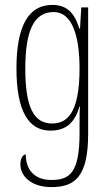

<svg xmlns="http://www.w3.org/2000/svg" viewBox="-20 -522 451 782"><path d="M189 240C284 240 339 199 339 24V-492H311L306 -406H303C283 -471 251 -502 193 -502C97 -502 47 -418 47 -243C47 -67 98 10 185 10C250 10 284 -23 304 -88H306C304 -69 304 -57 304 -8V20C304 182 264 211 189 211C119 211 85 168 85 107C72 107 63 126 63 147C63 196 108 240 189 240ZM192 -19C116 -19 83 -89 83 -242C83 -395 117 -473 199 -473C271 -473 304 -382 304 -243C304 -56 250 -19 192 -19Z"/></svg>

Font: Noto Serif Armenian ExtraCondensed ExtraLight
Style: Regular
Weight: 200
Width: 2
Designer: Monotype Design Team
Foundry: Monotype Imaging Inc.
Version: Version 2.008